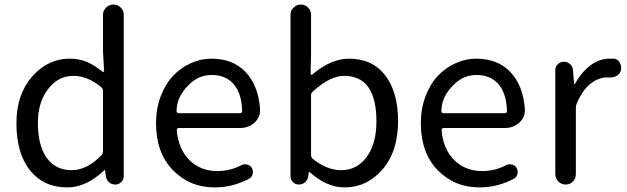

<svg xmlns="http://www.w3.org/2000/svg" viewBox="-20 -816 2771 849"><path d="M277.3 12.7Q173.8 12.7 113.3 -62Q52.7 -136.7 52.7 -271.5Q52.7 -398.4 122.1 -477.5Q191.4 -556.6 288.1 -556.6Q331.1 -556.6 363.8 -542.5Q396.5 -528.3 433.6 -499Q435.5 -497.1 438 -498.5Q440.4 -500 440.4 -502.9L435.5 -586.9V-751Q435.5 -769.5 449.2 -782.7Q462.9 -795.9 481.4 -795.9Q500 -795.9 513.7 -782.7Q527.3 -769.5 527.3 -751V-37.1Q527.3 -21.5 516.1 -10.7Q504.9 0 490.2 0Q473.6 0 461.9 -10.3Q450.2 -20.5 448.2 -37.1L444.3 -63.5Q444.3 -64.5 443.4 -64.5Q442.4 -64.5 441.4 -63.5Q362.3 12.7 277.3 12.7ZM296.9 -63.5Q365.2 -63.5 429.7 -130.9Q435.5 -137.7 435.5 -147.5V-413.1Q435.5 -422.9 428.7 -429.7Q368.2 -480.5 303.7 -480.5Q237.3 -480.5 192.4 -421.9Q147.5 -363.3 147.5 -272.5Q147.5 -172.9 186.5 -118.2Q225.6 -63.5 296.9 -63.5Z M929.7 12.7Q818.4 12.7 744.1 -64Q669.9 -140.6 669.9 -271.5Q669.9 -335 690.4 -389.6Q710.9 -444.3 745.1 -480.5Q779.3 -516.6 823.7 -536.6Q868.2 -556.6 915 -556.6Q1009.8 -556.6 1065.9 -497.6Q1122.1 -438.5 1129.9 -335Q1129.9 -331.1 1129.9 -328.1Q1129.9 -296.9 1106.4 -274.4Q1079.1 -250 1042 -250H770.5Q766.6 -250 764.2 -247.1Q761.7 -244.1 761.7 -240.2Q768.6 -157.2 817.4 -108.4Q866.2 -59.6 941.4 -59.6Q998 -59.6 1047.9 -85.9Q1059.6 -91.8 1073.2 -88.4Q1086.9 -85 1093.8 -73.2Q1100.6 -60.5 1097.2 -46.4Q1093.8 -32.2 1081.1 -25.4Q1008.8 12.7 929.7 12.7ZM760.7 -323.2Q760.7 -320.3 763.7 -318.4Q765.6 -315.4 769.5 -315.4H1041Q1045.9 -315.4 1048.3 -317.9Q1050.8 -320.3 1050.8 -324.2Q1050.8 -324.2 1050.8 -325.2Q1048.8 -402.3 1013.7 -443.4Q978.5 -484.4 916 -484.4Q858.4 -484.4 815.4 -441.4Q760.7 -388.7 760.7 -323.2Z M1503.9 12.7Q1424.8 12.7 1349.6 -54.7Q1348.6 -55.7 1347.2 -55.7Q1345.7 -55.7 1345.7 -54.7L1342.8 -36.1Q1340.8 -20.5 1329.1 -10.3Q1317.4 0 1301.8 0Q1286.1 0 1275.4 -10.7Q1264.6 -21.5 1264.6 -36.1V-751Q1264.6 -769.5 1278.3 -782.7Q1292 -795.9 1310.5 -795.9Q1329.1 -795.9 1342.3 -782.7Q1355.5 -769.5 1355.5 -751V-578.1L1353.5 -490.2Q1353.5 -487.3 1356 -485.8Q1358.4 -484.4 1360.4 -486.3Q1444.3 -556.6 1522.5 -556.6Q1627 -556.6 1683.6 -482.4Q1740.2 -408.2 1740.2 -281.2Q1740.2 -146.5 1671.4 -66.9Q1602.5 12.7 1503.9 12.7ZM1489.3 -63.5Q1557.6 -63.5 1601.1 -121.6Q1644.5 -179.7 1644.5 -279.3Q1644.5 -480.5 1502 -480.5Q1438.5 -480.5 1363.3 -411.1Q1355.5 -405.3 1355.5 -395.5V-129.9Q1355.5 -120.1 1363.3 -113.3Q1425.8 -63.5 1489.3 -63.5Z M2100.6 12.7Q1989.3 12.7 1915 -64Q1840.8 -140.6 1840.8 -271.5Q1840.8 -335 1861.3 -389.6Q1881.8 -444.3 1916 -480.5Q1950.2 -516.6 1994.6 -536.6Q2039.1 -556.6 2085.9 -556.6Q2180.7 -556.6 2236.8 -497.6Q2293 -438.5 2300.8 -335Q2300.8 -331.1 2300.8 -328.1Q2300.8 -296.9 2277.3 -274.4Q2250 -250 2212.9 -250H1941.4Q1937.5 -250 1935.1 -247.1Q1932.6 -244.1 1932.6 -240.2Q1939.5 -157.2 1988.3 -108.4Q2037.1 -59.6 2112.3 -59.6Q2168.9 -59.6 2218.8 -85.9Q2230.5 -91.8 2244.1 -88.4Q2257.8 -85 2264.6 -73.2Q2271.5 -60.5 2268.1 -46.4Q2264.6 -32.2 2252 -25.4Q2179.7 12.7 2100.6 12.7ZM1931.6 -323.2Q1931.6 -320.3 1934.6 -318.4Q1936.5 -315.4 1940.4 -315.4H2211.9Q2216.8 -315.4 2219.2 -317.9Q2221.7 -320.3 2221.7 -324.2Q2221.7 -324.2 2221.7 -325.2Q2219.7 -402.3 2184.6 -443.4Q2149.4 -484.4 2086.9 -484.4Q2029.3 -484.4 1986.3 -441.4Q1931.6 -388.7 1931.6 -323.2Z M2435.5 -45.9V-505.9Q2435.5 -521.5 2446.8 -532.2Q2458 -543 2473.6 -543Q2489.3 -543 2501 -532.2Q2512.7 -521.5 2513.7 -505.9L2518.6 -445.3Q2518.6 -444.3 2520 -444.3Q2521.5 -444.3 2522.5 -445.3Q2551.8 -498 2591.3 -527.3Q2630.9 -556.6 2675.8 -556.6Q2686.5 -556.6 2694.3 -556.6Q2711.9 -554.7 2720.7 -539.1Q2726.6 -528.3 2726.6 -516.6Q2726.6 -510.7 2725.6 -504.9Q2721.7 -489.3 2708 -481.4Q2695.3 -473.6 2680.7 -473.6Q2678.7 -473.6 2676.8 -473.6Q2670.9 -473.6 2664.1 -473.6Q2627 -473.6 2591.3 -445.8Q2555.7 -418 2530.3 -358.4Q2526.4 -349.6 2526.4 -338.9V-45.9Q2526.4 -26.4 2513.2 -13.2Q2500 0 2481.4 0Q2462.9 0 2449.2 -13.2Q2435.5 -26.4 2435.5 -45.9Z"/></svg>

Font: Gen Jyuu GothicX Regular
Style: Regular
Weight: 400
Designer: [Source Han Sans]
Ryoko NISHIZUKA  (kana & ideographs); Paul D. Hunt (Latin, Greek & Cyrillic); Wenlong ZHANG  (bopomofo
Version: Version 1.002.20150607